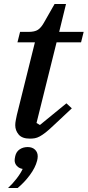

<svg xmlns="http://www.w3.org/2000/svg" viewBox="-20 -679 437 957"><path d="M129 12Q90 12 73 -8.5Q56 -29 56 -55Q56 -67 59 -81.5Q62 -96 64 -106L154 -468H67L80 -520H121Q153 -520 169 -530.5Q185 -541 199 -566L252 -659H309L275 -520H397L384 -468H262L162 -66L179 -56L311 -164L338 -139L244 -51Q223 -31 207 -18.5Q191 -6 178 1Q165 8 153.5 10Q142 12 129 12ZM20 258Q42 238 62.5 211.5Q83 185 93 163Q75 160 64 148Q53 136 53 120Q53 113 56 99Q61 77 78 65.5Q95 54 118 54Q141 54 154.5 67Q168 80 168 100Q168 110 165 122Q156 157 128.5 194Q101 231 68 258H20Z"/></svg>

Font: IBM Plex Serif Medium
Style: Italic
Weight: 500
Italic angle: -14°
Designer: Mike Abbink, Paul van der Laan, Pieter van Rosmalen
Foundry: Bold Monday
Version: Version 2.5